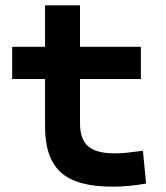

<svg xmlns="http://www.w3.org/2000/svg" viewBox="-20 -694 626 724"><path d="M402.8 9.8Q269.2 9.8 209.5 -43.9Q149.9 -97.7 149.9 -215.8V-283.2H281.7V-228.5Q281.7 -169.3 312.2 -142.5Q342.7 -115.7 412.6 -115.7Q435.1 -115.7 460.6 -118.4Q486.2 -121.1 519 -125.5L530.8 -2Q498.5 3.9 467.9 6.8Q437.3 9.8 402.8 9.8ZM149.9 -252.4V-673.8H281.7V-252.4ZM25.9 -396V-517.6H511.2V-396Z"/></svg>

Font: Cascadia Code
Style: Regular
Weight: 400
Monospace: yes
Designer: Aaron Bell
Foundry: Saja Typeworks
Version: Version 2106.017